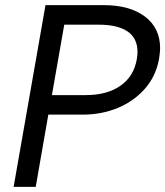

<svg xmlns="http://www.w3.org/2000/svg" viewBox="-20 -725 643 747"><path d="M33 2H119L168 -279H302Q375 -279 438 -305Q501 -331 544 -380Q587 -429 599 -497Q603 -525 603 -537Q603 -616 544 -660.5Q485 -705 384 -705H157ZM230 -629H364Q438 -629 476.5 -602.5Q515 -576 515 -523Q515 -510 512 -493Q500 -427 448 -391Q396 -355 314 -355H182Z"/></svg>

Font: Geom Light
Style: Italic
Weight: 300
Italic angle: -10°
Version: Version 1.102